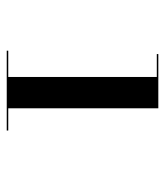

<svg xmlns="http://www.w3.org/2000/svg" viewBox="20 -966 490 570"><g transform="rotate(90 265.0 -681.0)"><path d="M208.5 -457.5V-901.5H140.5V-906H301.5V-457.5ZM130.5 -456V-460.5H367.5V-456Z"/></g></svg>

Font: Bodoni Moda 28pt
Style: Bold
Weight: 700
Designer: Owen Earl
Foundry: indestructible type
Version: Version 2.005